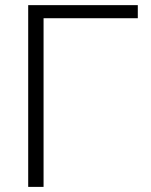

<svg xmlns="http://www.w3.org/2000/svg" viewBox="-20 -731 592 751"><path d="M519 -659.7H150.4V0H90.3V-710.9H519Z"/></svg>

Font: RobotoInd Light
Style: Regular
Weight: 300
Designer: Google
Version: Version 2.001151; 2014